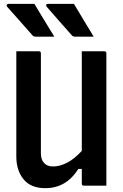

<svg xmlns="http://www.w3.org/2000/svg" viewBox="-20 -967 640 1000"><path d="M159 -947Q187 -901 211 -861Q235 -821 263 -776H166Q156 -776 150 -782Q125 -810 108 -829.5Q91 -849 77.5 -864Q64 -879 50 -895Q36 -911 17 -932Q13 -937 15.5 -942Q18 -947 24 -947ZM365 -947Q392 -901 416.5 -861Q441 -821 468 -776H371Q361 -776 355 -782Q330 -810 313 -829.5Q296 -849 282.5 -864Q269 -879 255.5 -895Q242 -911 223 -932Q219 -937 221 -942Q223 -947 229 -947ZM216 13Q140 13 102.5 -33.5Q65 -80 65 -152V-700H182Q193 -700 193 -689V-169Q193 -136 209.5 -118Q226 -100 256 -100Q291 -100 328.5 -119Q366 -138 406 -181V-700H523Q534 -700 534 -689V0H417Q406 0 406 -11V-87H388Q325 13 216 13Z"/></svg>

Font: Recursive Mn Lnr St SmB
Style: Regular
Weight: 600
Monospace: yes
Version: Version 1.079;hotconv 1.0.112;makeotfexe 2.5.65598; ttfautoh